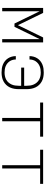

<svg xmlns="http://www.w3.org/2000/svg" viewBox="912 -1480 576 2440"><g transform="rotate(90 1200.0 -260.0)"><path d="M81 0V-520H144L300 -200L456 -520H519V0H477V-476L321 -156H279L123 -476V0Z M902 8Q876 8 850.5 4.5Q825 1 800.5 -9Q776 -19 755.5 -35.5Q735 -52 721 -74Q707 -96 700 -121.5Q693 -147 693 -173H736Q736 -153 741.5 -132.5Q747 -112 758.5 -95Q770 -78 786 -65Q802 -52 821.5 -44Q841 -36 861.5 -33Q882 -30 902 -30Q926 -30 949 -35Q972 -40 992.5 -51Q1013 -62 1028.5 -80Q1044 -98 1053.5 -119Q1063 -140 1066.5 -163.5Q1070 -187 1070 -210V-241H839V-279H1070V-310Q1070 -333 1066.5 -356.5Q1063 -380 1053.5 -401Q1044 -422 1028.5 -440Q1013 -458 992.5 -469Q972 -480 949 -485Q926 -490 902 -490Q882 -490 861.5 -487Q841 -484 821.5 -476Q802 -468 786 -455Q770 -442 758.5 -425Q747 -408 741.5 -387.5Q736 -367 736 -347H693Q693 -373 700 -398.5Q707 -424 721 -446Q735 -468 755.5 -484.5Q776 -501 800.5 -511Q825 -521 850.5 -524.5Q876 -528 902 -528Q931 -528 959.5 -522.5Q988 -517 1013.5 -503.5Q1039 -490 1059 -469Q1079 -448 1091 -422Q1103 -396 1108 -367.5Q1113 -339 1113 -310V-210Q1113 -181 1108 -152.5Q1103 -124 1091 -98Q1079 -72 1059 -51Q1039 -30 1013.5 -16.5Q988 -3 959.5 2.5Q931 8 902 8Z M1479 0V-482H1283V-520H1717V-482H1521V0Z M2079 0V-482H1883V-520H2317V-482H2121V0Z"/></g></svg>

Font: Iosevka SS04 XLt Ex
Style: Regular
Weight: 200
Width: 7
Monospace: yes
Designer: Belleve Invis
Foundry: Belleve Invis
Version: Version 19.0.0; ttfautohint (v1.8.4)